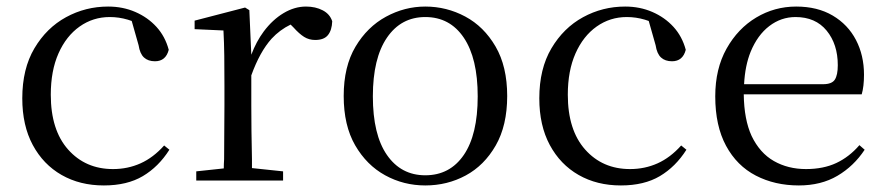

<svg xmlns="http://www.w3.org/2000/svg" viewBox="-20 -551 2702 586"><path d="M297 15Q224 15 168 -17Q112 -49 80 -108.5Q48 -168 48 -251Q48 -341 85 -403.5Q122 -466 181.5 -498.5Q241 -531 310 -531Q355 -531 393 -514.5Q431 -498 457.5 -469Q484 -440 495 -399Q486 -364 453 -364Q432 -364 419.5 -375.5Q407 -387 403 -413L382 -487Q376 -489 370 -491Q343 -499 315 -499Q264 -499 223 -470Q182 -441 158.5 -388Q135 -335 135 -262Q135 -154 188 -94.5Q241 -35 325 -35Q370 -35 409 -52.5Q448 -70 481 -107L497 -94Q464 -42 416 -13.5Q368 15 297 15Z M579 0V-28L663 -37Q663 -50 664 -65Q664 -106 664.5 -150.5Q665 -195 665 -229V-289Q665 -341 664.5 -381Q664 -421 662 -458L574 -462V-488L728 -528L741 -520L747 -384Q762 -424 785 -455Q812 -491 845.5 -511Q879 -531 914 -531Q943 -531 965 -519.5Q987 -508 994 -486Q993 -459 981 -444Q969 -429 942 -429Q923 -429 908 -438.5Q893 -448 876 -467L867 -476Q834 -460 809 -433Q773 -393 747 -321V-229Q747 -195 747.5 -150.5Q748 -106 749 -65Q749 -50 749 -38L844 -28V0Z M1278 15Q1212 15 1155.5 -16Q1099 -47 1064 -107.5Q1029 -168 1029 -258Q1029 -348 1065 -408.5Q1101 -469 1158 -500Q1215 -531 1278 -531Q1343 -531 1400 -500.5Q1457 -470 1492.5 -409Q1528 -348 1528 -258Q1528 -168 1493 -107Q1458 -46 1401.5 -15.5Q1345 15 1278 15ZM1278 -16Q1353 -16 1395.5 -78Q1438 -140 1438 -257Q1438 -373 1395.5 -436Q1353 -499 1278 -499Q1204 -499 1161 -436Q1118 -373 1118 -257Q1118 -140 1161 -78Q1204 -16 1278 -16Z M1875 15Q1802 15 1746 -17Q1690 -49 1658 -108.5Q1626 -168 1626 -251Q1626 -341 1663 -403.5Q1700 -466 1759.5 -498.5Q1819 -531 1888 -531Q1933 -531 1971 -514.5Q2009 -498 2035.5 -469Q2062 -440 2073 -399Q2064 -364 2031 -364Q2010 -364 1997.5 -375.5Q1985 -387 1981 -413L1960 -487Q1954 -489 1948 -491Q1921 -499 1893 -499Q1842 -499 1801 -470Q1760 -441 1736.5 -388Q1713 -335 1713 -262Q1713 -154 1766 -94.5Q1819 -35 1903 -35Q1948 -35 1987 -52.5Q2026 -70 2059 -107L2075 -94Q2042 -42 1994 -13.5Q1946 15 1875 15Z M2418 15Q2345 15 2287 -15Q2229 -45 2196 -106Q2163 -167 2163 -257Q2163 -341 2197.5 -402.5Q2232 -464 2288 -497.5Q2344 -531 2410 -531Q2475 -531 2521.5 -503.5Q2568 -476 2592.5 -429Q2617 -382 2617 -323Q2617 -287 2610 -263H2250Q2251 -186 2274 -136Q2299 -84 2342 -59.5Q2385 -35 2440 -35Q2493 -35 2532.5 -53.5Q2572 -72 2603 -108L2619 -94Q2586 -44 2536 -14.5Q2486 15 2418 15ZM2251 -294H2492Q2519 -294 2528 -308Q2537 -322 2537 -352Q2537 -416 2503 -457.5Q2469 -499 2408 -499Q2364 -499 2328 -471.5Q2292 -444 2271 -393Q2254 -351 2251 -294Z"/></svg>

Font: Early Summer Mincho
Style: Regular
Weight: 400
Designer: GuiWonder
Version: Version 1.002